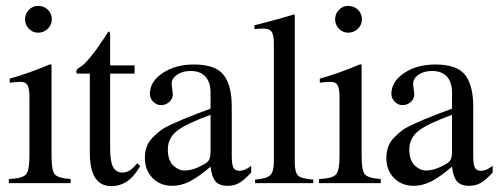

<svg xmlns="http://www.w3.org/2000/svg" viewBox="-20 -624 1701 652"><path d="M51 -346Q31 -346 13 -343V-357Q75 -374 151 -406L155 -403V-93Q155 -45 166 -32Q177 -19 220 -16V-2H10V-16Q56 -18 68 -31.5Q80 -45 80 -93V-294Q80 -323 73.5 -334.5Q67 -346 51 -346ZM109 -604Q129 -604 142.5 -591Q156 -578 156 -559Q156 -540 142.5 -526.5Q129 -513 109 -513Q91 -513 78 -526.5Q65 -540 65 -558.5Q65 -577 78 -590.5Q91 -604 109 -604Z M437 -402V-374H354V-119Q354 -76 364 -57Q374 -38 396 -38Q422 -38 446 -70L456 -60Q436 -25 412 -8.5Q388 8 358 8Q285 8 285 -105V-374H242Q239 -376 239 -380Q239 -386 243.5 -390Q248 -394 257.5 -400Q267 -406 287 -430Q307 -454 332 -492Q345 -513 348 -517Q354 -517 354 -506V-402Z M472 -88Q472 -108 478 -125Q484 -142 497.5 -156Q511 -170 524 -180Q537 -190 561 -201Q585 -212 601.5 -219Q618 -226 648 -237.5Q678 -249 695 -255V-309Q695 -345 677.5 -364Q660 -383 627 -383Q600 -383 581.5 -370.5Q563 -358 563 -340Q563 -333 565 -320.5Q567 -308 567 -304Q567 -289 555 -278Q543 -267 527 -267Q512 -267 500.5 -278.5Q489 -290 489 -305Q489 -347 532.5 -376Q576 -405 638 -405Q712 -405 739.5 -369.5Q767 -334 767 -262V-95Q767 -66 772.5 -55Q778 -44 793 -44Q812 -44 833 -61V-38Q809 -12 792 -2.5Q775 7 753 7Q725 7 712 -8Q699 -23 695 -58Q654 -23 624.5 -8Q595 7 565 7Q524 7 498 -19.5Q472 -46 472 -88ZM695 -112V-234Q612 -204 581 -179.5Q550 -155 550 -117Q550 -80 568 -62.5Q586 -45 606 -45Q636 -45 671 -65Q686 -73 690.5 -82Q695 -91 695 -112Z M844 -525V-538Q927 -559 978 -575L981 -574V-72Q981 -38 992.5 -27.5Q1004 -17 1044 -14V-2H846V-14Q885 -17 897.5 -29Q910 -41 910 -75V-475Q910 -505 902.5 -516Q895 -527 875 -527Q858 -527 844 -525Z M1104 -346Q1084 -346 1066 -343V-357Q1128 -374 1204 -406L1208 -403V-93Q1208 -45 1219 -32Q1230 -19 1273 -16V-2H1063V-16Q1109 -18 1121 -31.5Q1133 -45 1133 -93V-294Q1133 -323 1126.5 -334.5Q1120 -346 1104 -346ZM1162 -604Q1182 -604 1195.5 -591Q1209 -578 1209 -559Q1209 -540 1195.5 -526.5Q1182 -513 1162 -513Q1144 -513 1131 -526.5Q1118 -540 1118 -558.5Q1118 -577 1131 -590.5Q1144 -604 1162 -604Z M1292 -88Q1292 -108 1298 -125Q1304 -142 1317.5 -156Q1331 -170 1344 -180Q1357 -190 1381 -201Q1405 -212 1421.5 -219Q1438 -226 1468 -237.5Q1498 -249 1515 -255V-309Q1515 -345 1497.5 -364Q1480 -383 1447 -383Q1420 -383 1401.5 -370.5Q1383 -358 1383 -340Q1383 -333 1385 -320.5Q1387 -308 1387 -304Q1387 -289 1375 -278Q1363 -267 1347 -267Q1332 -267 1320.5 -278.5Q1309 -290 1309 -305Q1309 -347 1352.5 -376Q1396 -405 1458 -405Q1532 -405 1559.5 -369.5Q1587 -334 1587 -262V-95Q1587 -66 1592.5 -55Q1598 -44 1613 -44Q1632 -44 1653 -61V-38Q1629 -12 1612 -2.5Q1595 7 1573 7Q1545 7 1532 -8Q1519 -23 1515 -58Q1474 -23 1444.5 -8Q1415 7 1385 7Q1344 7 1318 -19.5Q1292 -46 1292 -88ZM1515 -112V-234Q1432 -204 1401 -179.5Q1370 -155 1370 -117Q1370 -80 1388 -62.5Q1406 -45 1426 -45Q1456 -45 1491 -65Q1506 -73 1510.5 -82Q1515 -91 1515 -112Z"/></svg>

Font: Pomorsky Unicode
Style: Medium
Weight: 500
Version: 1.1